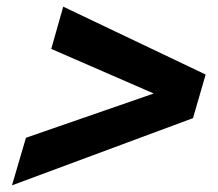

<svg xmlns="http://www.w3.org/2000/svg" viewBox="-20 -609 654 577"><path d="M598 -385 560 -254 16 -52 58 -195 442 -328 134 -462 170 -589Z"/></svg>

Font: Intel One Mono
Style: Bold Italic
Weight: 700
Italic angle: -16°
Monospace: yes
Designer: Fred Shallcrass
Foundry: Frere-Jones Type LLC
Version: Version 1.400;hotconv 1.1.0;makeotfexe 2.6.0;FJTRelease1.4